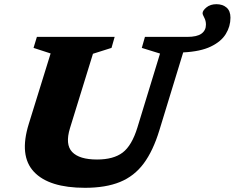

<svg xmlns="http://www.w3.org/2000/svg" viewBox="-20 -883 1120 916"><path d="M314 -272Q290 -194 324.2 -158Q358.5 -122 443 -122Q521.5 -122 565.2 -155.2Q609 -188.5 635.5 -274.5L743.5 -627.5L656.5 -654.5L671.5 -707H873Q920 -707 941.2 -722.5Q962.5 -738 962.5 -765.5Q962.5 -784 954.5 -798.8Q946.5 -813.5 946.5 -820Q946.5 -832.5 965 -847.8Q983.5 -863 1012.5 -863Q1042 -863 1060.8 -847Q1079.5 -831 1079.5 -798.5Q1079.5 -757 1057.2 -720.8Q1035 -684.5 985.5 -660.8Q936 -637 854 -633L740.5 -262Q710.5 -163.5 665.5 -103Q620.5 -42.5 552.5 -14.8Q484.5 13 385.5 13Q213.5 13 141.8 -63.5Q70 -140 117.5 -292.5L221.5 -628L140 -654.5L156 -707H527L512 -654.5L423.5 -626.5Z"/></svg>

Font: Newsreader 6pt
Style: Bold Italic
Weight: 700
Italic angle: -17°
Designer: Hugues Gentile
Foundry: Production Type
Version: Version 1.003; ttfautohint (v1.8.3)